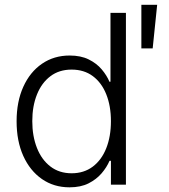

<svg xmlns="http://www.w3.org/2000/svg" viewBox="-20 -782 714 813"><path d="M274.4 11.2Q208 11.2 157.5 -23.9Q106.9 -59.1 78.6 -121.8Q50.3 -184.6 50.3 -268.6Q50.3 -351.6 78.6 -414.3Q106.9 -477.1 157.7 -512Q208.5 -546.9 274.9 -546.9Q322.3 -546.9 355.7 -530.3Q389.2 -513.7 410.6 -488.3Q432.1 -462.9 443.4 -436H447.8V-727.5H513.2V0H449.7V-101.1H443.8Q432.1 -73.7 410.2 -48.1Q388.2 -22.5 355 -5.6Q321.8 11.2 274.4 11.2ZM283.2 -48.3Q335.4 -48.3 372.8 -76.4Q410.2 -104.5 429.9 -154.3Q449.7 -204.1 449.7 -269Q449.7 -333.5 429.9 -382.8Q410.2 -432.1 373 -459.7Q335.9 -487.3 283.2 -487.3Q230.5 -487.3 193.4 -459.2Q156.2 -431.2 136.5 -381.8Q116.7 -332.5 116.7 -269Q116.7 -205.6 136.5 -155.5Q156.2 -105.5 193.6 -76.9Q231 -48.3 283.2 -48.3ZM578.6 -577.1V-761.7H645.5L626.5 -577.1Z"/></svg>

Font: Inter 18pt Light
Style: Regular
Weight: 300
Designer: Rasmus Andersson
Foundry: rsms
Version: Version 4.001;git-66647c0bb